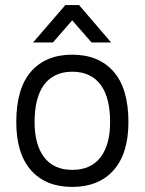

<svg xmlns="http://www.w3.org/2000/svg" viewBox="-20 -725 569 755"><path d="M237 -705H291L417 -558H340L264 -645L188 -558H110ZM44 -245Q44 -377 102 -443.5Q160 -510 264 -510Q368 -510 426.5 -443.5Q485 -377 485 -245Q485 -121 426.5 -55.5Q368 10 264 10Q160 10 102 -55.5Q44 -121 44 -245ZM264 -57Q302 -57 330 -70Q358 -83 376.5 -108Q395 -133 404 -167.5Q413 -202 413 -245Q413 -292 404 -328.5Q395 -365 376.5 -390.5Q358 -416 330 -429.5Q302 -443 264 -443Q227 -443 199 -429.5Q171 -416 152.5 -390.5Q134 -365 125 -328.5Q116 -292 116 -245Q116 -202 125 -167.5Q134 -133 152.5 -108Q171 -83 199 -70Q227 -57 264 -57Z"/></svg>

Font: Haskoy
Style: Regular
Weight: 400
Designer: Ertekin Erdin
Foundry: Ertekin Erdin
Version: Version 1.500